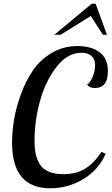

<svg xmlns="http://www.w3.org/2000/svg" viewBox="-20 -998 601 1034"><path d="M45 -229Q45 -288 55.5 -353Q66 -418 92.5 -490Q119 -562 157.5 -619Q196 -676 258.5 -713Q321 -750 398 -750Q471 -750 516 -717Q561 -684 561 -614Q561 -524 491 -524Q462 -524 449 -542Q464 -551 478 -582Q492 -613 492 -647Q492 -680 472.5 -697Q453 -714 418 -714Q343 -714 283.5 -636.5Q224 -559 195 -452.5Q166 -346 166 -241Q166 -201 171.5 -172.5Q177 -144 192.5 -116.5Q208 -89 240.5 -74.5Q273 -60 322 -60Q389 -60 437.5 -89Q486 -118 526 -180L549 -170Q510 -82 428 -33Q346 16 251 16Q45 16 45 -229ZM273 -811 474 -978H495L556 -811H534L469 -912L307 -811Z"/></svg>

Font: Lobster Two
Style: Italic
Weight: 400
Designer: Pablo Impallari
Foundry: Pablo Impallari. www.impallari.com
Version: Version 1.006